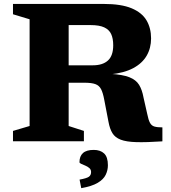

<svg xmlns="http://www.w3.org/2000/svg" viewBox="-20 -718 870 976"><path d="M451.5 -386Q502 -386 528.8 -410.5Q555.5 -435 555.5 -488Q555.5 -522.5 545 -545Q534.5 -567.5 509.5 -579Q484.5 -590.5 440.5 -590.5H213L220 -698H507Q596 -698 648.8 -676Q701.5 -654 724.8 -614.5Q748 -575 748 -523Q748 -473.5 725.5 -434.8Q703 -396 657 -371.5Q611 -347 540 -340V-342.5Q603.5 -339 637.5 -325.5Q671.5 -312 687 -286.8Q702.5 -261.5 709.5 -222.5L728.5 -138.5Q734.5 -108 742.5 -93.5Q750.5 -79 765 -74.8Q779.5 -70.5 805.5 -70.5V0.5Q724 6 673 4.5Q622 3 593.5 -8Q565 -19 551.5 -41Q538 -63 531.5 -98.5L510 -210.5Q503.5 -246 493.8 -264.8Q484 -283.5 464.5 -290.5Q445 -297.5 409.5 -297.5H219L212 -386ZM329 -698V-77.5L406.5 -52.5V0H46V-52.5L130.5 -77.5V-620L46 -645.5V-698ZM384.5 195Q420.5 188.5 431.8 180.5Q443 172.5 443 156.5Q443 144 434 136.2Q425 128.5 413.5 123.8Q402 119 393 115Q384 111 384 106.5Q384 76 401.8 60Q419.5 44 456.5 44Q490 44 509.2 62Q528.5 80 528.5 122Q528.5 147.5 517.2 170.8Q506 194 476.5 211.5Q447 229 393 238.5Z"/></svg>

Font: Newsreader 9pt
Style: Bold
Weight: 700
Designer: Hugues Gentile
Foundry: Production Type
Version: Version 1.003